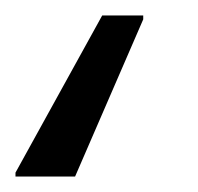

<svg xmlns="http://www.w3.org/2000/svg" viewBox="-114 -38 256 248"><path d="M-94 190V185L18 -18H71V-13L-17 190Z"/></svg>

Font: Saira Expanded
Style: Italic
Weight: 400
Width: 7
Italic angle: -12°
Designer: Hector Gatti with collaboration of the Omnibus-Type team
Foundry: Omnibus-Type
Version: Version 1.101